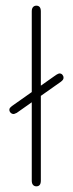

<svg xmlns="http://www.w3.org/2000/svg" viewBox="-20 -649 258 677"><path d="M178 -385 22 -275Q18 -272 15.5 -269Q13 -266 13 -262Q13 -256 17.5 -251.5Q22 -247 28 -247Q30 -247 33 -248.5Q36 -250 39 -251L195 -361Q200 -365 202 -368Q204 -371 204 -375Q204 -381 200 -385.5Q196 -390 190 -390Q188 -390 184.5 -388.5Q181 -387 178 -385ZM92 -12Q92 -2 96.5 3Q101 8 108 8Q116 8 120 3Q124 -2 124 -12V-609Q124 -619 120 -624Q116 -629 108 -629Q101 -629 96.5 -624Q92 -619 92 -609Z"/></svg>

Font: Beiruti ExtraLight
Style: Regular
Weight: 250
Designer: Arlette Boutros
Foundry: Boutros
Version: Version 1.41